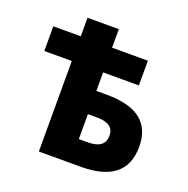

<svg xmlns="http://www.w3.org/2000/svg" viewBox="-115 -737 830 847"><g transform="rotate(20 300.0 -314.0)"><path d="M155 0V-425H26V-541H155V-628H302V-541H470V-425H302V-338H352Q564 -338 564 -171Q564 0 352 0ZM302 -112H345Q424 -112 424 -172Q424 -229 345 -229H302Z"/></g></svg>

Font: Toshiba Sans
Style: Bold
Weight: 700
Designer: Paul D. Hunt
Foundry: Toshiba Corporation
Version: Version 2.020;PS 2.0;hotconv 1.0.86;makeotf.lib2.5.63406